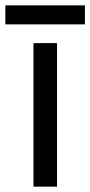

<svg xmlns="http://www.w3.org/2000/svg" viewBox="-40 -697 337 717"><path d="M173 0H85V-536H173ZM277 -677V-606H-20V-677Z"/></svg>

Font: Noto Sans Meroitic
Style: Regular
Weight: 400
Designer: Monotype Design Team
Foundry: Monotype Imaging Inc.
Version: Version 2.002; ttfautohint (v1.8.4.7-5d5b)